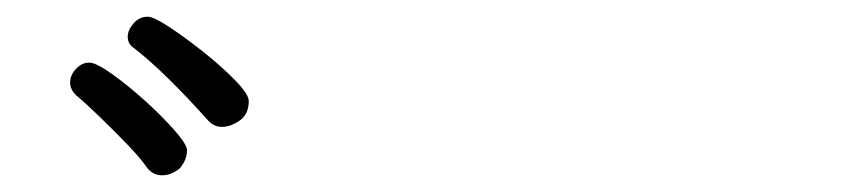

<svg xmlns="http://www.w3.org/2000/svg" viewBox="-20 -823 1040 230"><path d="M278 -702Q278 -686 267 -678.5Q256 -671 246 -671Q236 -671 229 -679Q177 -737 141 -765Q133 -770 133 -779Q133 -787 140 -795Q147 -803 157 -803Q164 -803 183 -790.5Q202 -778 224 -760.5Q246 -743 262 -726.5Q278 -710 278 -702ZM196 -622Q193 -619 187 -616Q181 -613 174 -613Q164 -613 157 -621Q148 -634 132 -650.5Q116 -667 99.5 -683Q83 -699 71 -709Q64 -716 64 -724Q64 -733 71 -740.5Q78 -748 87 -748Q95 -748 114 -734.5Q133 -721 153.5 -702.5Q174 -684 189 -667Q204 -650 204 -643Q204 -632 196 -622Z"/></svg>

Font: Klee One SemiBold
Style: Regular
Weight: 600
Designer: Fontworks Inc.
Foundry: Fontworks Inc.
Version: Version 1.00;January 12, 2022;FontCreator 13.0.0.2683 64-bit